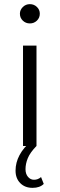

<svg xmlns="http://www.w3.org/2000/svg" viewBox="-20 -704 287 926"><path d="M91 -484H156V0H91ZM76 -638Q76 -656 90 -670Q104 -684 124 -684Q144 -684 158 -670.5Q172 -657 172 -638Q172 -618 158 -604.5Q144 -591 124 -591Q104 -591 90 -604.5Q76 -618 76 -638ZM55 119Q55 41 132 -25L156 0Q125 32 114 59Q103 86 103 112Q103 135 115 149Q127 163 144 163Q163 163 178 150L191 183Q172 202 137 202Q100 202 77.5 179Q55 156 55 119Z"/></svg>

Font: Montserrat Ace
Style: Regular
Weight: 400
Designer: Julieta Ulanovsky
Foundry: Julieta Ulanovsky
Version: Version 1